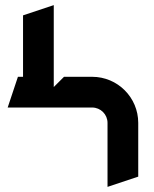

<svg xmlns="http://www.w3.org/2000/svg" viewBox="-20 -700 600 750"><path d="M10 -280H340C373.1 -280 400 -253.1 400 -220V30L520 -10V-220C520 -319.4 439.4 -400 340 -400H230L190 -360V-680L70 -640V-400H50Z"/></svg>

Font: Abibas
Style: Medium
Weight: 500
Version: Version 0.3